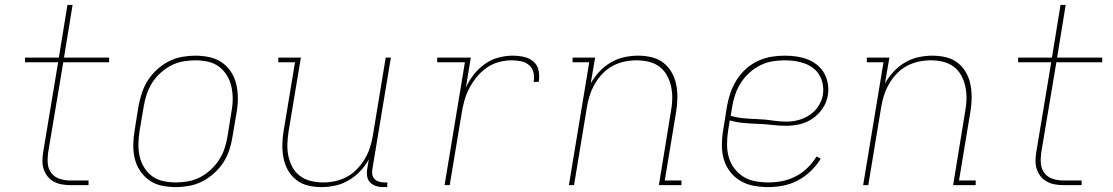

<svg xmlns="http://www.w3.org/2000/svg" viewBox="-20 -755 4540 783"><path d="M268 0Q250 0 232.5 -3Q215 -6 200 -14Q185 -22 174.5 -35Q164 -48 158.5 -64Q153 -80 153 -98Q153 -116 156 -134L217 -501H82V-520H220L255 -735H276L241 -520H425V-501H238L176 -131Q173 -108 175 -86.5Q177 -65 190 -48.5Q203 -32 224 -25.5Q245 -19 267 -19H341V0Z M697 8Q667 8 639 2Q611 -4 589 -19.5Q567 -35 551.5 -58Q536 -81 529.5 -108.5Q523 -136 523.5 -165Q524 -194 529 -223L545 -323Q550 -350 559 -377Q568 -404 583.5 -428Q599 -452 621 -472Q643 -492 668.5 -505Q694 -518 722 -523Q750 -528 776 -528Q806 -528 834 -522Q862 -516 884.5 -500.5Q907 -485 922 -462Q937 -439 943.5 -411.5Q950 -384 950 -355Q950 -326 945 -297L928 -197Q924 -170 915 -143Q906 -116 890.5 -92Q875 -68 852.5 -48Q830 -28 804.5 -15Q779 -2 751 3Q723 8 697 8ZM698 -11Q722 -11 747 -15.5Q772 -20 795.5 -32Q819 -44 839 -62.5Q859 -81 873.5 -103.5Q888 -126 896 -150.5Q904 -175 908 -200L924 -300Q929 -326 929 -352Q929 -378 923.5 -402.5Q918 -427 905 -448Q892 -469 872.5 -483.5Q853 -498 828 -503.5Q803 -509 776 -509Q752 -509 726.5 -504.5Q701 -500 678 -488Q655 -476 634.5 -457.5Q614 -439 600 -416.5Q586 -394 578 -369.5Q570 -345 566 -320L549 -220Q545 -194 544.5 -168Q544 -142 549.5 -117.5Q555 -93 568 -72Q581 -51 600.5 -36.5Q620 -22 645.5 -16.5Q671 -11 698 -11Z M1291 8Q1262 8 1235.5 1.5Q1209 -5 1188 -21.5Q1167 -38 1154 -61.5Q1141 -85 1136 -111.5Q1131 -138 1131.5 -166.5Q1132 -195 1137 -223L1183 -501H1115V-520H1207L1157 -220Q1153 -194 1152 -168.5Q1151 -143 1156 -119Q1161 -95 1172.5 -73.5Q1184 -52 1203.5 -37.5Q1223 -23 1247.5 -17Q1272 -11 1298 -11Q1322 -11 1346 -16Q1370 -21 1393 -33Q1416 -45 1434.5 -64Q1453 -83 1466.5 -105Q1480 -127 1488 -151Q1496 -175 1500 -199L1553 -520H1574L1499 -68Q1497 -57 1498 -45.5Q1499 -34 1506.5 -26Q1514 -18 1524.5 -14.5Q1535 -11 1547 -11H1560L1559 8H1543Q1527 8 1513 3.5Q1499 -1 1489 -11.5Q1479 -22 1477 -37.5Q1475 -53 1478 -68L1484 -105Q1470 -79 1448.5 -56.5Q1427 -34 1401 -19Q1375 -4 1346.5 2Q1318 8 1291 8Z M1793 0 1876 -501H1763V-520H1900L1880 -398Q1892 -425 1911.5 -450Q1931 -475 1956.5 -493.5Q1982 -512 2012 -520Q2042 -528 2071 -528Q2094 -528 2116.5 -523Q2139 -518 2155.5 -504Q2172 -490 2176.5 -467.5Q2181 -445 2177 -421H2156Q2160 -441 2155.5 -459.5Q2151 -478 2137.5 -489.5Q2124 -501 2105.5 -505Q2087 -509 2068 -509Q2041 -509 2014.5 -502Q1988 -495 1964.5 -478.5Q1941 -462 1923 -439.5Q1905 -417 1892.5 -392.5Q1880 -368 1873 -341.5Q1866 -315 1862 -289L1814 0Z M2300 0 2383 -501H2315V-520H2407L2389 -415Q2404 -441 2425 -463.5Q2446 -486 2472 -501Q2498 -516 2526.5 -522Q2555 -528 2582 -528Q2611 -528 2638 -521.5Q2665 -515 2686 -498.5Q2707 -482 2720 -458.5Q2733 -435 2738 -408.5Q2743 -382 2742.5 -353.5Q2742 -325 2737 -297L2691 -19H2759V0H2667L2716 -300Q2721 -326 2721.5 -351.5Q2722 -377 2717 -401Q2712 -425 2700.5 -446.5Q2689 -468 2670 -482.5Q2651 -497 2626.5 -503Q2602 -509 2576 -509Q2552 -509 2527.5 -504Q2503 -499 2480 -487Q2457 -475 2438.5 -456Q2420 -437 2407 -415Q2394 -393 2386 -369Q2378 -345 2374 -321L2321 0Z M3113 8Q3083 8 3053.5 2.5Q3024 -3 2999.5 -17.5Q2975 -32 2957.5 -54.5Q2940 -77 2932 -104.5Q2924 -132 2924 -162.5Q2924 -193 2929 -223L2945 -323Q2950 -351 2959.5 -378Q2969 -405 2984.5 -429.5Q3000 -454 3022 -474Q3044 -494 3071 -506.5Q3098 -519 3125.5 -523.5Q3153 -528 3180 -528Q3205 -528 3228.5 -524.5Q3252 -521 3273 -513Q3294 -505 3312 -490.5Q3330 -476 3341 -456.5Q3352 -437 3356 -414Q3360 -391 3356 -367Q3352 -339 3335.5 -314Q3319 -289 3294.5 -272Q3270 -255 3242 -248.5Q3214 -242 3186 -242Q3157 -242 3128.5 -245.5Q3100 -249 3070.5 -250Q3041 -251 3012.5 -253.5Q2984 -256 2956 -264L2949 -220Q2945 -193 2945 -166Q2945 -139 2952 -114Q2959 -89 2974.5 -68.5Q2990 -48 3011.5 -34.5Q3033 -21 3059.5 -16Q3086 -11 3114 -11Q3142 -11 3170 -16.5Q3198 -22 3224.5 -35.5Q3251 -49 3273 -70.5Q3295 -92 3310 -117L3327 -108Q3311 -81 3286.5 -57.5Q3262 -34 3233.5 -19Q3205 -4 3174 2Q3143 8 3113 8ZM3188 -259Q3212 -259 3236.5 -265.5Q3261 -272 3282.5 -286.5Q3304 -301 3318 -323Q3332 -345 3336 -369Q3339 -390 3335.5 -410.5Q3332 -431 3322 -448Q3312 -465 3296.5 -477Q3281 -489 3262 -496Q3243 -503 3222.5 -506Q3202 -509 3181 -509Q3156 -509 3130.5 -505Q3105 -501 3081 -489Q3057 -477 3036.5 -458.5Q3016 -440 3001.5 -417.5Q2987 -395 2978.5 -370Q2970 -345 2966 -320L2960 -283Q2986 -275 3015 -272.5Q3044 -270 3073 -269Q3102 -268 3130.5 -263.5Q3159 -259 3188 -259Z M3500 0 3583 -501H3515V-520H3607L3589 -415Q3604 -441 3625 -463.5Q3646 -486 3672 -501Q3698 -516 3726.5 -522Q3755 -528 3782 -528Q3811 -528 3838 -521.5Q3865 -515 3886 -498.5Q3907 -482 3920 -458.5Q3933 -435 3938 -408.5Q3943 -382 3942.5 -353.5Q3942 -325 3937 -297L3891 -19H3959V0H3867L3916 -300Q3921 -326 3921.5 -351.5Q3922 -377 3917 -401Q3912 -425 3900.5 -446.5Q3889 -468 3870 -482.5Q3851 -497 3826.5 -503Q3802 -509 3776 -509Q3752 -509 3727.5 -504Q3703 -499 3680 -487Q3657 -475 3638.5 -456Q3620 -437 3607 -415Q3594 -393 3586 -369Q3578 -345 3574 -321L3521 0Z M4318 0Q4300 0 4282.5 -3Q4265 -6 4250 -14Q4235 -22 4224.5 -35Q4214 -48 4208.5 -64Q4203 -80 4203 -98Q4203 -116 4206 -134L4267 -501H4132V-520H4270L4305 -735H4326L4291 -520H4475V-501H4288L4226 -131Q4223 -108 4225 -86.5Q4227 -65 4240 -48.5Q4253 -32 4274 -25.5Q4295 -19 4317 -19H4391V0Z"/></svg>

Font: Iosevka Etoile Thin
Style: Italic
Weight: 100
Italic angle: -9°
Designer: Belleve Invis
Foundry: Belleve Invis
Version: Version 22.1.2; ttfautohint (v1.8.4)